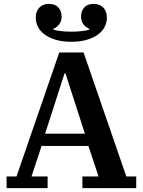

<svg xmlns="http://www.w3.org/2000/svg" viewBox="-20 -968 735 988"><path d="M14 -60H65L285 -698H410L630 -60H681V0H404V-60H487L435 -217H194L142 -60H225V0H14ZM212 -280H417L317 -590H312ZM347 -753Q302 -753 268 -763Q234 -773 210.5 -790Q187 -807 175.5 -829.5Q164 -852 164 -877Q164 -910 182.5 -929Q201 -948 232 -948Q264 -948 280.5 -929.5Q297 -911 297 -883Q297 -860 285.5 -844Q274 -828 255 -820V-815Q269 -811 293 -808Q317 -805 347 -805Q377 -805 401 -808Q425 -811 439 -815V-820Q420 -828 408.5 -844Q397 -860 397 -883Q397 -911 413.5 -929.5Q430 -948 462 -948Q493 -948 511.5 -929Q530 -910 530 -877Q530 -852 518.5 -829.5Q507 -807 483.5 -790Q460 -773 426 -763Q392 -753 347 -753Z"/></svg>

Font: IBM Plex Serif SemiBold
Style: Regular
Weight: 600
Designer: Mike Abbink, Paul van der Laan, Pieter van Rosmalen
Foundry: Bold Monday
Version: Version 2.5